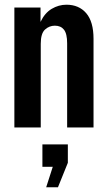

<svg xmlns="http://www.w3.org/2000/svg" viewBox="-20 -541 456 815"><path d="M41 0V-509H152V-448Q170 -486 199.5 -503.5Q229 -521 262 -521Q315 -521 346 -485Q377 -449 377 -376V0H265V-357Q265 -398 251.5 -415Q238 -432 213 -432Q189 -432 171 -415.5Q153 -399 153 -355V0ZM176 254 204 167H160V72H268V150L226 254Z"/></svg>

Font: Special Gothic Condensed Medium
Style: Regular
Weight: 500
Width: 3
Designer: Alistair McCready
Foundry: Monolith
Version: Version 1.000; ttfautohint (v1.8.4.7-5d5b)